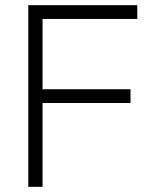

<svg xmlns="http://www.w3.org/2000/svg" viewBox="-20 -720 598 740"><path d="M89 0V-700H144V0ZM118 -323V-376H483V-323ZM118 -647V-700H509V-647Z"/></svg>

Font: Fustat Light
Style: Regular
Weight: 300
Designer: Mohamed Gaber, Khaled Hosny, Laura Garcia Mut
Foundry: Kief Type Foundry, Alif Type Foundry, Hard Type Foundry
Version: Version 1.007